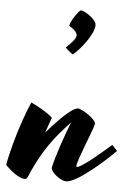

<svg xmlns="http://www.w3.org/2000/svg" viewBox="-93 -740 567 813"><g transform="rotate(5 191.0 -334.0)"><path d="M135 -236C107 -261 70 -280 43 -293C-8 -179 -40 -32 -40 -20C-16 5 20 32 42 32C51 32 53 26 57 18C119 -129 192 -193 217 -223L218 -224C195 -166 165 -80 153 -26C153 -3 198 27 218 27C264 27 379 -76 422 -120C415 -128 406 -138 400 -144C377 -124 280 -38 259 -38C257 -38 256 -39 256 -41C256 -63 301 -168 317 -218C318 -222 319 -225 319 -227C319 -246 259 -285 242 -285C228 -285 193 -265 112 -171C120 -193 127 -215 135 -236ZM285 -643C285 -667 234 -700 217 -700C208 -695 178 -653 174 -631C179 -626 209 -613 209 -591C209 -576 179 -549 168 -538C169 -535 195 -512 200 -511C231 -536 285 -604 285 -643Z"/></g></svg>

Font: Yesteryear
Style: Regular
Weight: 400
Designer: Astigmatic (AOETI)
Foundry: Astigmatic (AOETI)
Version: Version 1.000